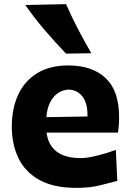

<svg xmlns="http://www.w3.org/2000/svg" viewBox="-20 -893 631 928"><path d="M349.6 15.1Q240.2 15.1 171.1 -22.9Q102.1 -61 69.6 -127.9Q37.1 -194.8 37.1 -281.7Q37.1 -368.2 67.6 -434.6Q98.1 -501 158.9 -538.8Q219.7 -576.7 310.1 -576.7Q426.3 -576.7 491 -515.1Q555.7 -453.6 555.7 -327.1Q555.7 -304.7 554.2 -286.9Q552.7 -269 550.3 -252H205.1Q212.4 -193.4 252.7 -161.1Q293 -128.9 371.6 -128.9Q401.4 -128.9 449.7 -140.9Q498 -152.8 540 -168.5L546.9 -18.6Q511.7 -9.3 462.6 2.9Q413.6 15.1 349.6 15.1ZM402.8 -330.1Q404.3 -391.1 379.9 -424.6Q355.5 -458 312 -460Q267.1 -457.5 238 -422.6Q209 -387.7 204.1 -326.7ZM299.3 -633.8Q244.6 -690.4 194.6 -749.3Q144.5 -808.1 102.5 -868.7L299.3 -873Q325.2 -813.5 356 -754.4Q386.7 -695.3 421.4 -635.7Z"/></svg>

Font: Pinar DS2-Bold
Style: Regular
Weight: 700
Designer: Amin Abedi
Version: Version 2.000